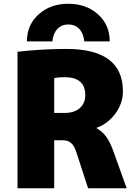

<svg xmlns="http://www.w3.org/2000/svg" viewBox="-20 -1000 726 1020"><path d="M563 -780H428Q423 -824 400.5 -847Q378 -870 343 -870Q308 -870 285.5 -847Q263 -824 258 -780H123Q123 -868 185.5 -924Q248 -980 343 -980Q438 -980 500.5 -924Q563 -868 563 -780ZM268 -255V0H73V-725Q203 -740 333 -740Q633 -740 633 -515Q633 -452 594 -398Q555 -344 493 -321V-319Q523 -302 543 -275.5Q563 -249 581 -200L653 0H448L386 -190Q375 -225 358 -240Q341 -255 313 -255ZM268 -400H323Q374 -400 403.5 -425.5Q433 -451 433 -495Q433 -590 323 -590Q291 -590 268 -585Z"/></svg>

Font: Mplus 1p Black
Style: Regular
Weight: 900
Version: Version 1.061